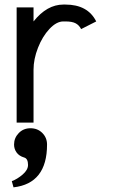

<svg xmlns="http://www.w3.org/2000/svg" viewBox="-20 -532 490 833"><path d="M184.1 95.2Q184.1 264.2 38.6 280.8L31.2 253.9Q55.2 245.1 78.4 225.1Q101.6 205.1 101.6 183.6Q101.6 156.2 85 151.4Q63 145 52 129.6Q41 114.3 41 95.2Q41 66.4 61.3 45.4Q81.5 24.4 112.3 24.4Q143.1 24.4 163.6 44.9Q184.1 65.4 184.1 95.2ZM125.5 0H52.2V-500H125.5V-439Q183.6 -512.2 254.9 -512.2H263.7Q360.8 -512.2 397.5 -439L332 -405.8Q323.2 -422.9 308.1 -430.9Q293 -439 263.7 -439H254.9Q225.1 -439 194.6 -406.5Q164.1 -374 144.8 -324.7Q125.5 -275.4 125.5 -229.5Z"/></svg>

Font: Anka/Coder Narrow
Style: Regular
Weight: 400
Width: 3
Monospace: yes
Version: Version 001.100